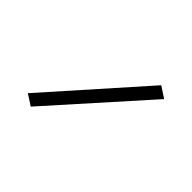

<svg xmlns="http://www.w3.org/2000/svg" viewBox="-132 -943 1264 1264"><g transform="rotate(45 500.0 -311.5)"><path d="M246 42 170 -7 754 -665 832 -614Z"/></g></svg>

Font: Inconsolata UltraExpanded
Style: Regular
Weight: 400
Width: 9
Monospace: yes
Designer: Raph Levien, Cyreal, Brenton Simpson
Foundry: Raph Levien, Cyreal, Google
Version: Version 3.000; ttfautohint (v1.8.2.53-6de2)